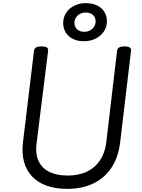

<svg xmlns="http://www.w3.org/2000/svg" viewBox="-20 -1186 903 1225"><path d="M408 19Q335 19 278.5 -1Q222 -21 185 -60Q148 -99 133 -154.5Q118 -210 127 -282L197 -863Q199 -877 210.5 -883.5Q222 -890 244 -890Q267 -890 278 -883.5Q289 -877 287 -862L214 -277Q204 -207 225.5 -160Q247 -113 294.5 -89.5Q342 -66 411 -66Q483 -66 535 -91Q587 -116 618.5 -163.5Q650 -211 658 -277L727 -863Q729 -877 740.5 -883.5Q752 -890 774 -890Q820 -890 816 -862L746 -273Q734 -180 690.5 -115Q647 -50 575.5 -15.5Q504 19 408 19ZM515 -923Q475 -923 445.5 -937.5Q416 -952 399.5 -978.5Q383 -1005 383 -1039Q383 -1075 402 -1104Q421 -1133 454 -1149.5Q487 -1166 528 -1166Q569 -1166 599 -1151.5Q629 -1137 645.5 -1111Q662 -1085 662 -1050Q662 -1014 642.5 -985Q623 -956 590 -939.5Q557 -923 515 -923ZM517 -983Q548 -983 569 -1002Q590 -1021 590 -1049Q590 -1075 573 -1090.5Q556 -1106 527 -1106Q496 -1106 475.5 -1087Q455 -1068 455 -1040Q455 -1015 472 -999Q489 -983 517 -983Z"/></svg>

Font: Playwrite GB J
Style: Italic
Weight: 400
Italic angle: -7.01216°
Designer: Veronika Burian, José Scaglione
Foundry: TypeTogether
Version: Version 1.002